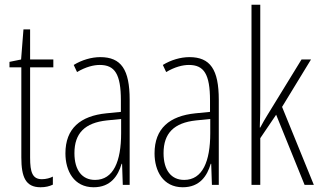

<svg xmlns="http://www.w3.org/2000/svg" viewBox="-20 -780 1350 810"><path d="M157 -24C117 -24 107 -53 107 -115V-496H205V-529H107V-656H79L69 -529L20 -519V-496H70V-116C70 -33 88 10 151 10C172 10 188 6 203 -1V-35C192 -29 174 -24 157 -24Z M403 -539C366 -539 325 -527 291 -506L305 -476C342 -498 375 -506 401 -506C464 -506 490 -468 490 -356V-308L429 -302C319 -291 256 -238 256 -133C256 -59 292 10 375 10C447 10 478 -38 493 -89H495L498 0H527V-359C527 -487 491 -539 403 -539ZM431 -272 491 -278V-218C491 -100 459 -21 381 -21C327 -21 294 -61 294 -134C294 -218 338 -262 431 -272Z M779 -539C742 -539 701 -527 667 -506L681 -476C718 -498 751 -506 777 -506C840 -506 866 -468 866 -356V-308L805 -302C695 -291 632 -238 632 -133C632 -59 668 10 751 10C823 10 854 -38 869 -89H871L874 0H903V-359C903 -487 867 -539 779 -539ZM807 -272 867 -278V-218C867 -100 835 -21 757 -21C703 -21 670 -61 670 -134C670 -218 714 -262 807 -272Z M1078 -365V-760H1041V0H1078V-197L1145 -296L1265 0H1304L1170 -329L1292 -529H1252L1109 -296C1097 -277 1090 -264 1078 -242H1076C1078 -285 1078 -321 1078 -365Z"/></svg>

Font: Noto Sans Telugu ExtraCondensed ExtraLight
Style: Regular
Weight: 200
Width: 2
Designer: Jelle Bosma - Monotype Design Team
Foundry: Monotype Imaging Inc.
Version: Version 2.005